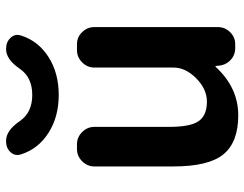

<svg xmlns="http://www.w3.org/2000/svg" viewBox="-106 -687 803 631"><g transform="rotate(-90 295.5 -371.5)"><path d="M232 10Q144 10 104 -38.5Q64 -87 64 -203V-463Q64 -486 81 -503Q98 -520 121 -520H137Q160 -520 177 -503Q194 -486 194 -463V-217Q194 -147 213 -120Q232 -93 277 -93Q318 -93 353.5 -128Q389 -163 389 -203V-463Q389 -486 406 -503Q423 -520 446 -520H466Q489 -520 505.5 -503Q522 -486 522 -463V-57Q522 -34 505.5 -17Q489 0 466 0H453Q429 0 412.5 -16.5Q396 -33 395 -57L394 -64Q394 -65 393 -65Q392 -65 391 -64Q323 10 232 10ZM451 -753Q473 -753 487 -738Q501 -723 494 -703Q476 -647 423.5 -613.5Q371 -580 299 -580Q227 -580 174.5 -613.5Q122 -647 104 -703Q97 -723 110.5 -738Q124 -753 146 -753H149Q182 -753 213 -708Q241 -667 299 -667Q357 -667 385 -708Q416 -753 449 -753Z"/></g></svg>

Font: Rounded Mplus 1c Bold
Style: Bold
Weight: 700
Version: Version 1.059.20150529